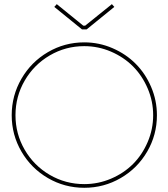

<svg xmlns="http://www.w3.org/2000/svg" viewBox="-20 -891 807 920"><path d="M54.2 -338.9Q54.2 -249.5 98.4 -173.3Q142.6 -97.2 218.5 -53Q294.4 -8.8 383.8 -8.8Q450.7 -8.8 512 -34.9Q573.2 -61 617.4 -105.2Q661.6 -149.4 687.7 -210.7Q713.9 -272 713.9 -338.9Q713.9 -405.8 687.7 -467Q661.6 -528.3 617.4 -572.8Q573.2 -617.2 512 -643.6Q450.7 -669.9 383.8 -669.9Q294.4 -669.9 218.5 -625.5Q142.6 -581.1 98.4 -504.9Q54.2 -428.7 54.2 -338.9ZM383.8 -688Q454.6 -688 519 -660.2Q583.5 -632.3 630.1 -585.4Q676.8 -538.6 704.3 -474.1Q731.9 -409.7 731.9 -338.9Q731.9 -244.6 685.3 -164.6Q638.7 -84.5 558.3 -37.8Q478 8.8 383.8 8.8Q289.6 8.8 209.5 -37.8Q129.4 -84.5 82.8 -164.6Q36.1 -244.6 36.1 -338.9Q36.1 -433.1 82.8 -513.7Q129.4 -594.2 209.5 -641.1Q289.6 -688 383.8 -688ZM516.1 -871.1 527.8 -857.9 395 -750H373L240.2 -857.9L252 -871.1L378.9 -768.1H388.2Z"/></svg>

Font: Rawengulk
Style: Light
Weight: 300
Version: Version 0.92